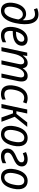

<svg xmlns="http://www.w3.org/2000/svg" viewBox="1566 -2376 820 3992"><g transform="rotate(90 1976.0 -380.0)"><path d="M202 10C352 10 429 -137 461 -292C517 -553 473 -770 279 -770C235 -770 186 -759 150 -741L174 -675C207 -690 242 -698 272 -698C363 -698 401 -630 401 -486C401 -474 401 -457 400 -443H397C376 -480 337 -513 270 -513C151 -513 74 -410 46 -277C14 -128 51 10 202 10ZM206 -61C115 -61 108 -164 129 -265C152 -377 205 -445 280 -445C333 -445 368 -406 385 -353C362 -217 312 -61 206 -61Z M715 10C772 10 815 -3 859 -25V-98C811 -74 770 -61 729 -61C642 -61 611 -121 626 -235H640C816 -235 907 -298 927 -389C946 -481 895 -545 795 -545C666 -545 579 -432 549 -285C519 -143 545 10 715 10ZM787 -475C836 -475 855 -441 846 -398C831 -330 751 -302 645 -302H639C669 -418 726 -475 787 -475Z M960 0H1044L1098 -253C1129 -400 1193 -473 1260 -473C1325 -473 1322 -407 1309 -347L1235 0H1319L1379 -281C1406 -406 1465 -473 1532 -473C1592 -473 1598 -421 1581 -344L1509 0H1593L1666 -343C1691 -463 1663 -545 1560 -545C1485 -545 1437 -499 1401 -445H1398C1389 -509 1353 -545 1288 -545C1219 -545 1170 -498 1136 -448H1132L1143 -536H1074Z M1932 10C1975 10 2016 0 2049 -17V-88C2012 -71 1977 -61 1942 -61C1854 -61 1819 -134 1850 -277C1874 -394 1925 -473 2014 -473C2050 -473 2082 -461 2105 -449L2132 -520C2098 -536 2057 -545 2016 -545C1880 -545 1798 -437 1765 -285C1726 -105 1783 10 1932 10Z M2143 0H2227L2277 -240H2337L2423 0H2512L2408 -276L2618 -536H2525L2348 -311H2292L2340 -536H2256Z M2771 10C2889 10 2973 -79 3009 -245C3050 -432 2986 -545 2847 -545C2729 -545 2643 -456 2608 -291C2568 -106 2632 10 2771 10ZM2775 -60C2693 -60 2661 -140 2692 -282C2720 -413 2771 -475 2844 -475C2927 -475 2956 -400 2925 -255C2898 -123 2848 -60 2775 -60Z M3227 10C3284 10 3331 -3 3373 -24V-99C3332 -78 3288 -61 3240 -61C3173 -61 3145 -99 3156 -149C3167 -196 3212 -219 3288 -254C3358 -284 3421 -321 3437 -391C3455 -477 3404 -545 3293 -545C3238 -545 3187 -531 3142 -510L3166 -444C3202 -460 3243 -474 3282 -474C3339 -474 3363 -444 3354 -403C3344 -358 3295 -334 3230 -305C3159 -274 3089 -237 3073 -160C3053 -62 3110 10 3227 10Z M3665 10C3783 10 3867 -79 3903 -245C3944 -432 3880 -545 3741 -545C3623 -545 3537 -456 3502 -291C3462 -106 3526 10 3665 10ZM3669 -60C3587 -60 3555 -140 3586 -282C3614 -413 3665 -475 3738 -475C3821 -475 3850 -400 3819 -255C3792 -123 3742 -60 3669 -60Z"/></g></svg>

Font: Noto Sans SemiCondensed
Style: Italic
Weight: 400
Width: 4
Italic angle: -12°
Designer: Monotype Design Team
Foundry: Monotype Imaging Inc.
Version: Version 2.013